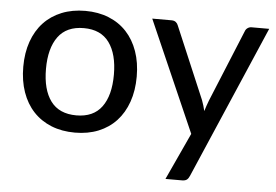

<svg xmlns="http://www.w3.org/2000/svg" viewBox="-50 -583 1179 821"><g transform="rotate(5 540.0 -173.0)"><path d="M40.5 0ZM284.5 -515.5Q340.5 -515.5 385.5 -497.2Q430.5 -479 462 -445Q493.5 -411 510.5 -362.8Q527.5 -314.5 527.5 -254.5Q527.5 -194.5 510.5 -146Q493.5 -97.5 462 -63.5Q430.5 -29.5 385.5 -11.2Q340.5 7 284.5 7Q228.5 7 183.2 -11.2Q138 -29.5 106.2 -63.5Q74.5 -97.5 57.5 -146Q40.5 -194.5 40.5 -254.5Q40.5 -314.5 57.5 -362.8Q74.5 -411 106.2 -445Q138 -479 183.2 -497.2Q228.5 -515.5 284.5 -515.5ZM284.5 -67Q357.5 -67 393.5 -116Q429.5 -165 429.5 -254Q429.5 -342.5 393.5 -392Q357.5 -441.5 284.5 -441.5Q210.5 -441.5 174.2 -392Q138 -342.5 138 -254Q138 -165 174.2 -116Q210.5 -67 284.5 -67ZM791.5 148Q787 159 780 164.8Q773 170.5 758.5 170.5H688L781 -31L572 -507.5H654.5Q666.5 -507.5 673.5 -501.8Q680.5 -496 683 -488.5L814.5 -178.5Q823 -155.5 828 -133Q831.5 -144.5 835.5 -156.2Q839.5 -168 844 -179.5L971 -488.5Q974 -497 981.5 -502.2Q989 -507.5 998.5 -507.5H1074Z"/></g></svg>

Font: Lato Medium
Style: Regular
Weight: 500
Designer: Lukasz Dziedzic
Foundry: tyPoland Lukasz Dziedzic
Version: Version 2.006; 2014-01-15